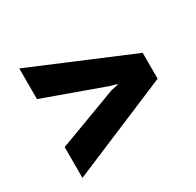

<svg xmlns="http://www.w3.org/2000/svg" viewBox="-111 -620 725 712"><g transform="rotate(-30 251.5 -263.5)"><path d="M476.1 -319.3V-208.5L50.8 -29.3V-161.1L306.6 -256.8L336.4 -263.2V-266.1L306.6 -274.4L50.8 -366.7V-498Z"/></g></svg>

Font: Hanuman
Style: Bold
Weight: 700
Designer: Danh Hong
Version: Version 8.002; ttfautohint (v1.8.3)